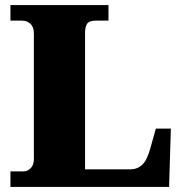

<svg xmlns="http://www.w3.org/2000/svg" viewBox="-20 -734 717 754"><path d="M21 0V-61H74Q88 -61 100.5 -73.5Q113 -86 113 -109V-602Q113 -628 99.5 -640.5Q86 -653 66 -653H21V-714H406V-653H357Q330 -653 322 -640.5Q314 -628 314 -604V-69H492Q519 -69 538.5 -87Q558 -105 571 -154L592 -229H651L644 0Z"/></svg>

Font: Noto Serif Telugu Black
Style: Regular
Weight: 900
Designer: Jelle Bosma - Monotype Design Team
Foundry: Monotype Imaging Inc.
Version: Version 2.005; ttfautohint (v1.8.4.7-5d5b)